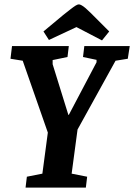

<svg xmlns="http://www.w3.org/2000/svg" viewBox="-20 -859 614 879"><path d="M97 0 103 -50 174 -64 199 -252 84 -581 28 -590 35 -648H295L289 -598L221 -584V-565L293 -333H295L422 -574V-585L360 -598L366 -648H574L565 -590L509 -581L335 -266L308 -64L379 -50L373 0ZM447 -674 330 -735 204 -676 179 -715 269 -790Q288 -805 302 -816Q316 -827 325.5 -833Q335 -839 341 -839Q346 -839 354 -834.5Q362 -830 372 -821.5Q382 -813 394 -801L480 -715Z"/></svg>

Font: Faustina Light
Style: Bold Italic
Weight: 700
Italic angle: -8°
Version: Version 1.200